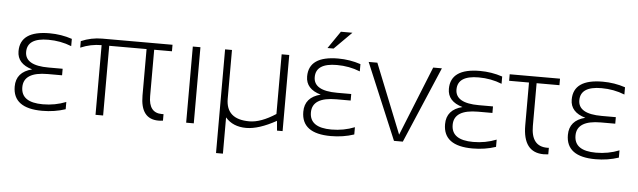

<svg xmlns="http://www.w3.org/2000/svg" viewBox="-52 -900 4281 1288"><g transform="rotate(5 2088.5 -256.0)"><path d="M402.8 -444.3Q329.6 -473.6 246.6 -473.6Q105 -473.6 105 -379.9Q105 -288.1 263.7 -288.1H358.9V-244.1H262.2Q100.1 -244.1 100.1 -141.6Q100.1 -39.1 246.6 -39.1Q329.6 -39.1 402.8 -68.4V-19.5Q329.6 4.9 246.6 4.9Q48.8 4.9 48.8 -141.6Q48.8 -239.3 155.3 -266.1Q53.7 -294.9 53.7 -379.9Q53.7 -517.6 251.5 -517.6Q329.6 -517.6 402.8 -493.2Z M463.9 -483.4Q532.2 -512.7 605.5 -512.7H1079.1V-468.8H959.5V-156.2Q959.5 -43.5 1048.3 -43.5Q1053.7 -43.5 1059.6 -43.9V0Q1043.5 2.4 1029.3 2.4Q908.2 2.4 908.2 -156.2V-468.8H656.7V0.5H605.5V-468.8Q532.2 -468.8 463.9 -439.5Z M1267.1 -512.7V0H1215.8V-512.7Z M1865.2 -512.7V0H1827.6L1821.8 -65.4Q1704.1 0 1619.6 0Q1529.8 0 1479.5 -58.6V185.5H1433.1V-512.7H1479.5V-184.6Q1479.5 -45.9 1636.7 -45.9Q1714.4 -45.9 1814 -110.8V-512.7Z M2346.2 -444.3Q2272.9 -473.6 2189.9 -473.6Q2048.3 -473.6 2048.3 -379.9Q2048.3 -288.1 2207 -288.1H2302.2V-244.1H2205.6Q2043.5 -244.1 2043.5 -141.6Q2043.5 -39.1 2189.9 -39.1Q2272.9 -39.1 2346.2 -68.4V-19.5Q2272.9 4.9 2189.9 4.9Q1992.2 4.9 1992.2 -141.6Q1992.2 -239.3 2098.6 -266.1Q1997.1 -294.9 1997.1 -379.9Q1997.1 -517.6 2194.8 -517.6Q2272.9 -517.6 2346.2 -493.2ZM2196.8 -698.2H2274.4L2157.7 -581.5H2116.7Z M2399.9 -512.7H2458.5L2646 -44.4L2834.5 -512.7H2893.1L2674.8 0H2615.2Z M3300.8 -444.3Q3227.5 -473.6 3144.5 -473.6Q3002.9 -473.6 3002.9 -379.9Q3002.9 -288.1 3161.6 -288.1H3256.8V-244.1H3160.2Q2998 -244.1 2998 -141.6Q2998 -39.1 3144.5 -39.1Q3227.5 -39.1 3300.8 -68.4V-19.5Q3227.5 4.9 3144.5 4.9Q2946.8 4.9 2946.8 -141.6Q2946.8 -239.3 3053.2 -266.1Q2951.7 -294.9 2951.7 -379.9Q2951.7 -517.6 3149.4 -517.6Q3227.5 -517.6 3300.8 -493.2Z M3349.6 -512.7H3688.5V-468.8H3534.7V-180.7Q3534.7 -43.5 3643.1 -43.5Q3648.4 -43.5 3654.3 -43.9V0Q3638.2 2 3623.5 2Q3483.4 2 3483.4 -180.7V-468.8H3349.6Z M4127.9 -444.3Q4054.7 -473.6 3971.7 -473.6Q3830.1 -473.6 3830.1 -379.9Q3830.1 -288.1 3988.8 -288.1H4084V-244.1H3987.3Q3825.2 -244.1 3825.2 -141.6Q3825.2 -39.1 3971.7 -39.1Q4054.7 -39.1 4127.9 -68.4V-19.5Q4054.7 4.9 3971.7 4.9Q3773.9 4.9 3773.9 -141.6Q3773.9 -239.3 3880.4 -266.1Q3778.8 -294.9 3778.8 -379.9Q3778.8 -517.6 3976.6 -517.6Q4054.7 -517.6 4127.9 -493.2Z"/></g></svg>

Font: Voltera Light
Style: Light
Weight: 300
Designer: Bernd Montag
Version: Version 1.301